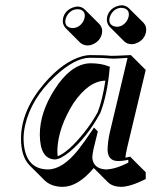

<svg xmlns="http://www.w3.org/2000/svg" viewBox="-20 -646 578 732"><path d="M220.2 -575.2Q226.6 -605.5 257.3 -617.2Q267.1 -620.6 275.9 -621.1Q292 -620.6 302.7 -610.4L359.4 -553.7Q372.6 -539.1 368.7 -518.6Q362.3 -488.3 331.5 -476.1Q322.3 -472.2 313 -472.7Q296.9 -473.6 286.1 -482.9L229.5 -539.6Q216.3 -554.7 220.2 -575.2ZM388.2 -580.1Q394.5 -610.4 425.3 -622.1Q435.1 -625.5 443.8 -626Q460 -625.5 470.7 -615.2L527.3 -559.1Q540.5 -544.4 536.6 -523.4Q530.3 -493.2 499.5 -481Q490.2 -477.1 481 -477.5Q464.8 -478 454.1 -487.8L397.5 -544.4Q384.3 -559.6 388.2 -580.1ZM199.7 -50.3Q240.2 -65.4 300.3 -140.1Q331.5 -179.2 353 -219.2Q370.1 -263.7 381.8 -338.4Q318.8 -337.9 260.3 -252.9Q202.6 -161.1 198.7 -76.7Q198.7 -61.5 199.7 -50.3ZM337.4 -5.4Q277.8 65.9 218.8 66.4Q174.8 65.9 149.4 41L92.8 -15.6Q60.1 -49.3 60.1 -117.2Q60.1 -224.6 149.9 -329.1Q221.2 -411.6 293.9 -431.6Q310.1 -436 323.2 -436Q377 -436 402.8 -433.1Q414.1 -432.6 479 -436L535.6 -379.4L464.4 -81.5Q460 -62 458 -44.9Q468.3 -46.9 477.1 -48.8L479 -45.9L535.6 10.7V36.6Q476.6 66.4 440.4 66.4Q409.2 65.4 392.1 49.3ZM397.9 -578.1Q392.6 -553.7 414.1 -545.9Q419.4 -544.4 424.3 -543.9Q450.2 -543.9 465.3 -569.3Q468.8 -576.2 470.2 -582Q475.6 -606.4 454.6 -614.3Q449.2 -615.7 443.8 -616.2Q418 -616.2 402.8 -590.8Q399.4 -584 397.9 -578.1ZM230 -572.8Q224.6 -548.3 245.6 -541Q250.5 -539.1 256.3 -539.1Q282.2 -539.1 297.4 -564.5Q300.8 -571.3 302.2 -577.1Q307.6 -601.6 286.6 -609.4Q281.2 -610.8 275.9 -610.8Q250 -610.8 234.9 -585.4Q231.4 -578.6 230 -572.8ZM398.4 -140.1 466.3 -425.3Q412.6 -421.4 401.9 -422.9Q374 -425.8 323.2 -425.8Q265.1 -425.8 189 -354.5Q98.6 -269.5 75.7 -168Q69.8 -141.1 69.8 -117.2Q71.8 -1.5 162.1 0Q218.3 0 277.3 -73.7Q298.3 -100.1 331.5 -149.4L338.4 -159.7L353 -145L338.9 -87.4Q332 -60.1 332 -43Q336.9 -2.4 383.8 0Q418.9 -0.5 469.2 -25.9V-36.6Q446.8 -31.7 429.2 -32.2Q397.5 -32.2 391.1 -63.5Q390.1 -69.3 390.1 -74.2Q390.6 -105.5 398.4 -140.1ZM362.3 -215.3 361.8 -214.4Q311.5 -121.6 244.6 -66.4Q210 -38.6 189 -38.1Q132.3 -40 131.8 -132.8Q131.8 -216.8 188 -304.7Q246.6 -397 315.9 -404.3Q321.3 -404.8 326.2 -404.8Q365.7 -404.3 391.6 -394L398.9 -391.6L397.9 -383.8Q389.2 -284.7 362.3 -215.3Z"/></svg>

Font: Linux Biolinum Shadow O
Style: Italic
Weight: 400
Italic angle: -12°
Designer: Philipp H. Poll
Foundry: Philipp H. Poll
Version: Version 0.6.2